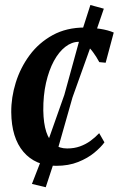

<svg xmlns="http://www.w3.org/2000/svg" viewBox="-20 -668 492 785"><path d="M209.5 10Q124.5 10 75.8 -47.2Q27 -104.5 26 -209Q25.5 -269.5 44.5 -330.5Q63.5 -391.5 101.2 -442.5Q139 -493.5 195.5 -524.5Q252 -555.5 327 -555.5Q355 -555.5 388.5 -550.2Q422 -545 445 -535L412 -411.5L386 -414Q374 -436.5 360 -455.2Q346 -474 331.2 -485.5Q316.5 -497 302 -497Q273.5 -497 247 -476.5Q220.5 -456 200.2 -418.5Q180 -381 168.2 -329.5Q156.5 -278 157 -216Q158 -163 169.2 -128.8Q180.5 -94.5 201.8 -77.8Q223 -61 254.5 -61Q283.5 -61 307 -69.5Q330.5 -78 349.8 -92Q369 -106 385.5 -123.5L407 -86Q393 -66.5 366 -44Q339 -21.5 299.8 -5.8Q260.5 10 209.5 10ZM167 97.5 110.5 84 153.5 -26.5 243 -280 311.5 -529 349.5 -647.5 404.5 -632.5 366 -520 276.5 -270 204 -15Z"/></svg>

Font: Merriweather 48pt SemiBold
Style: Italic
Weight: 600
Italic angle: -7.8°
Designer: Eben Sorkin
Foundry: Eben Sorkin
Version: Version 2.101